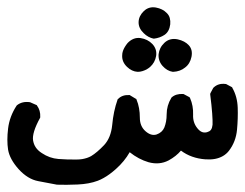

<svg xmlns="http://www.w3.org/2000/svg" viewBox="-26 -256 670 525"><path d="M129.9 249Q105.5 244.1 78.6 239.3Q49.8 233.9 24.9 206.5Q0.5 179.2 -3.9 153.3Q-7.8 127.9 -3.9 95.7Q0 62.5 19.5 32.7L20 32.2L20.5 31.7Q34.7 20.5 55.7 23.4H56.2L57.1 23.9L72.8 30.8L74.2 31.2L75.2 32.7Q85 45.9 84 64V64.9L83.5 66.4Q61 107.4 64.5 128.4Q65.4 133.3 67.1 137.9Q68.8 142.6 71.8 147Q74.7 151.4 78.9 155.3Q83 159.2 88.4 162.6Q109.4 176.8 133.8 178.7Q159.2 180.7 184.1 180.2Q191.9 180.2 199 179Q206.1 177.7 211.9 175.8Q217.8 173.8 223.1 170.9Q239.3 161.1 258.8 140.6Q277.3 120.6 280.8 85.9Q284.2 48.3 295.4 16.6L295.9 15.1L296.9 14.6Q308.1 2.9 327.6 3.9H329.1L330.1 4.9L344.7 13.7L346.7 14.6L347.2 16.1Q352.1 27.8 354.2 40Q356.4 52.2 356.4 65.9Q356.4 89.4 372.1 103Q387.2 116.2 401.9 111.8Q417.5 106.4 423.3 92.8Q426.3 85.4 428 76.4Q429.7 67.4 429.7 56.6Q429.7 32.7 442.4 11.7L442.9 10.7L443.4 10.3Q455.1 0 474.1 1H475.1L476.6 1.5L491.2 9.3L492.7 10.3L493.7 12.2Q502.9 33.2 502 57.6Q501 79.1 513.7 94.7Q520 102.5 526.4 105Q532.7 107.4 540 105.5Q543.5 104.5 546.1 103Q548.8 101.6 550.8 98.9Q552.7 96.2 553.7 92.8Q554.7 89.4 555.2 85Q555.7 75.2 554.2 54.2Q552.7 33.2 548.8 2.4V1L549.3 -1L557.1 -15.6L557.6 -16.1L558.6 -17.1Q571.3 -28.8 590.3 -26.4H591.8L592.8 -25.9L607.4 -18.1L608.9 -17.1L609.4 -15.6Q623 8.3 624 38.6Q625 67.4 622.1 98.6Q619.1 131.3 600.1 156.2Q593.3 165 583.5 170.7Q573.7 176.3 562 178.5Q550.3 180.7 535.6 179.7Q496.6 176.8 468.8 155.8Q455.6 171.4 435.1 182.6Q409.7 195.8 379.9 187.5Q366.7 183.6 353.8 176.8Q340.8 169.9 328.6 160.2Q314.5 185.1 291 206.1Q282.2 213.9 273.9 220Q265.6 226.1 257.3 230.7Q249 235.4 241.2 238.3Q217.8 247.1 186 248.5Q169.9 249 156.2 249.3Q142.6 249.5 130.9 249H130.4ZM350.1 -59.6Q334.5 -60.5 321.3 -73.2Q314.5 -79.6 311 -87.6Q307.6 -95.7 308.1 -104.5Q308.1 -110.8 310.1 -116.5Q312 -122.1 315.2 -127.4Q318.4 -132.8 322.8 -138.2Q330.1 -146 339.1 -149.7Q348.1 -153.3 358.4 -151.9Q377.9 -148.9 390.6 -135.7Q397 -128.9 399.7 -120.6Q402.3 -112.3 400.9 -103Q397.9 -85 384.3 -72.8Q381.8 -70.8 379.4 -69.1Q377 -67.4 374.3 -65.9Q371.6 -64.5 368.9 -63.5Q366.2 -62.5 363.3 -61.5Q360.4 -60.5 357.2 -60.1Q354 -59.6 351.1 -59.6H350.6ZM446.3 -59.6Q430.7 -62 418.5 -75.7Q406.2 -89.8 407.7 -107.9Q408.7 -116.7 412.6 -124.5Q416.5 -132.3 423.8 -139.2Q438.5 -152.8 460 -148.4Q479.5 -144 490.2 -132.3Q501.5 -120.1 497.6 -100.6Q493.7 -81.5 480 -71.3Q466.8 -60.5 447.8 -59.6H446.8ZM393.6 -150.4Q386.7 -151.9 379.9 -155.5Q373 -159.2 366.7 -165.5Q352.5 -179.2 353 -195.8Q353.5 -212.4 367.2 -225.6Q380.9 -238.8 400.4 -235.4Q418.9 -231.9 429.7 -220.7Q436 -214.8 438.2 -206.8Q440.4 -198.7 439.5 -189.5Q437 -169.4 423.8 -160.6Q411.1 -152.3 395.5 -150.4H394.5Z"/></svg>

Font: NaikaiFont
Style: SemiBold
Weight: 600
Version: Version 1.89